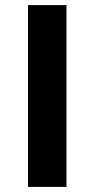

<svg xmlns="http://www.w3.org/2000/svg" viewBox="-20 -734 371 754"><path d="M90 0V-714H241V0Z"/></svg>

Font: Noto Sans IKEA
Style: Bold
Weight: 600
Designer: Monotype Design Team
Foundry: Monotype Imaging Inc.
Version: Version 2.001